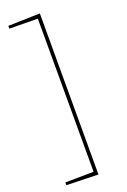

<svg xmlns="http://www.w3.org/2000/svg" viewBox="-175 -894 690 1044"><g transform="rotate(-20 170.5 -372.0)"><path d="M19 -833 203 -838V94L19 89V73L183 71V-815L19 -817Z"/></g></svg>

Font: Bitter Pro Thin
Style: Regular
Weight: 250
Designer: Sol Matas, and Bitter project Authors
Foundry: Sol Matas
Version: Version 1.010